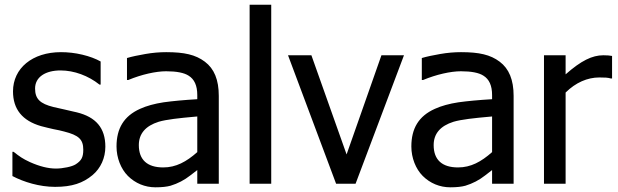

<svg xmlns="http://www.w3.org/2000/svg" viewBox="-20 -780 2623 815"><path d="M213.9 13.2C286.1 13.2 332 -2.9 372.6 -36.6C407.7 -65.9 427.2 -109.9 427.2 -157.2C427.2 -236.8 387.2 -283.2 305.7 -303.2L292.5 -306.2C273.4 -311 260.3 -314 252.9 -315.4C236.8 -318.8 221.2 -322.3 207 -325.7C150.4 -339.8 128.9 -359.9 128.9 -404.3C128.9 -453.6 173.8 -481 236.8 -481C294.9 -481 355 -458.5 402.3 -420.9H407.2V-519C386.2 -530.8 360.4 -540.5 329.6 -547.9C298.8 -555.2 268.6 -558.6 238.8 -558.6C117.2 -558.6 35.2 -490.2 35.2 -392.1C35.2 -316.4 74.7 -267.6 154.3 -244.6C173.8 -239.3 191.4 -235.4 206.5 -231.9C224.6 -228.5 240.2 -225.1 252.4 -221.7C314 -206.1 333.5 -188.5 333.5 -144.5C333.5 -111.8 325.2 -98.1 301.3 -82.5C293.5 -77.6 281.2 -73.2 264.6 -69.8C248 -66.4 232.4 -64.5 217.3 -64.5C184.6 -64.5 147.9 -73.7 107.4 -91.8C75.7 -106.4 63 -115.7 37.6 -135.7H32.7V-32.7C81.1 -7.3 147.5 13.2 213.9 13.2Z M817.4 0H908.7V-373C908.7 -441.4 889.2 -488.3 849.6 -518.1C810.1 -547.9 762.2 -558.6 685.5 -558.6C657.7 -558.6 627.9 -556.2 597.2 -550.8C566.4 -545.4 540 -540 519 -533.7V-440.4H524.4C580.6 -463.9 641.6 -477.5 685.1 -477.5C729.5 -477.5 761.2 -471.2 780.3 -459C805.2 -443.8 817.4 -416.5 817.4 -376.5V-358.9C760.3 -355.5 712.9 -351.1 674.3 -345.7C635.7 -339.8 602.1 -330.6 574.2 -317.9C505.9 -287.1 474.6 -234.9 474.6 -158.2C474.6 -109.9 493.2 -63 522.9 -33.2C554.2 -2 595.2 15.1 640.1 15.1C667 15.1 688.5 12.7 704.1 8.3C734.9 -1 762.7 -15.6 787.6 -35.2C798.8 -43.9 808.6 -51.8 817.4 -58.1ZM817.4 -134.3C771 -93.3 727.1 -69.3 672.9 -69.3C605 -69.3 569.3 -101.6 569.3 -164.1C569.3 -212.4 597.7 -245.6 653.8 -263.2C687 -272.9 740.7 -278.8 807.6 -284.7L817.4 -285.6Z M1131.3 -759.8H1039.6V0H1131.3Z M1599.1 -545.4 1451.2 -124.5 1301.8 -545.4H1202.6L1406.7 0H1489.3L1694.8 -545.4Z M2068.8 0H2160.2V-373C2160.2 -441.4 2140.6 -488.3 2101.1 -518.1C2061.5 -547.9 2013.7 -558.6 1937 -558.6C1909.2 -558.6 1879.4 -556.2 1848.6 -550.8C1817.9 -545.4 1791.5 -540 1770.5 -533.7V-440.4H1775.9C1832 -463.9 1893.1 -477.5 1936.5 -477.5C1981 -477.5 2012.7 -471.2 2031.7 -459C2056.6 -443.8 2068.8 -416.5 2068.8 -376.5V-358.9C2011.7 -355.5 1964.4 -351.1 1925.8 -345.7C1887.2 -339.8 1853.5 -330.6 1825.7 -317.9C1757.3 -287.1 1726.1 -234.9 1726.1 -158.2C1726.1 -109.9 1744.6 -63 1774.4 -33.2C1805.7 -2 1846.7 15.1 1891.6 15.1C1918.5 15.1 1939.9 12.7 1955.6 8.3C1986.3 -1 2014.2 -15.6 2039.1 -35.2C2050.3 -43.9 2060.1 -51.8 2068.8 -58.1ZM2068.8 -134.3C2022.5 -93.3 1978.5 -69.3 1924.3 -69.3C1856.4 -69.3 1820.8 -101.6 1820.8 -164.1C1820.8 -212.4 1849.1 -245.6 1905.3 -263.2C1938.5 -272.9 1992.2 -278.8 2059.1 -284.7L2068.8 -285.6Z M2578.1 -542.5C2567.9 -544.4 2558.6 -545.4 2541 -545.4C2493.7 -545.4 2446.8 -522.5 2380.9 -464.4V-545.4H2289.1V0H2380.9V-387.2C2423.8 -429.7 2473.6 -451.2 2523.9 -451.2C2547.9 -451.2 2560.1 -450.7 2573.2 -446.8H2578.1Z"/></svg>

Font: SG Kara SemiBold
Style: Regular
Weight: 400
Designer: Damoon Khanjanzadeh
Version: Version 1.000